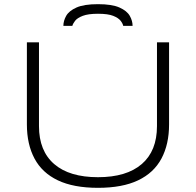

<svg xmlns="http://www.w3.org/2000/svg" viewBox="-20 -889 940 921"><path d="M450 12Q333 12 257.5 -24Q182 -60 145.5 -128.5Q109 -197 109 -292V-686H167V-284Q167 -165 240 -102Q313 -39 450 -39Q587 -39 660 -102Q733 -165 733 -284V-686H791V-292Q791 -197 754.5 -128.5Q718 -60 642.5 -24Q567 12 450 12ZM284 -765Q284 -789 297.5 -813Q311 -837 347 -853Q383 -869 450 -869Q517 -869 553 -853Q589 -837 602.5 -813Q616 -789 616 -765H571Q569 -776 558.5 -789.5Q548 -803 523 -813Q498 -823 450 -823Q403 -823 377 -813Q351 -803 340.5 -789.5Q330 -776 327 -765Z"/></svg>

Font: Archivo Expanded Thin
Style: Regular
Weight: 250
Width: 7
Designer: Hector Gatti
Foundry: Omnibus-Type
Version: Version 2.001